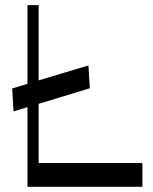

<svg xmlns="http://www.w3.org/2000/svg" viewBox="-20 -720 590 740"><path d="M32.2 -291 26.9 -378.9 85.9 -397V-700.2H128.9V-410.2L320.8 -467.8L326.2 -379.9L128.9 -319.8V-91.8H528.8V0H85.9V-307.1Z"/></svg>

Font: Ribes
Style: Regular
Weight: 400
Designer: Luigi Gorlero
Foundry: Collletttivo
Version: Version 2.100;Glyphs 3.2 (3217)